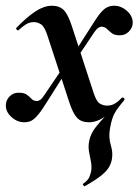

<svg xmlns="http://www.w3.org/2000/svg" viewBox="-30 -415 482 669"><path d="M265 234Q264 235 260.5 230.5Q257 226 260 225Q277 213 281.5 201.5Q286 190 288 180Q290 163 286.5 146.5Q283 130 280 112.5Q277 95 281 75Q286 51 302.5 29.5Q319 8 343 -16.5Q367 -41 394 -74L402 -65Q387 -47 377.5 -33.5Q368 -20 362.5 -5Q357 10 353 34Q348 65 356 90.5Q364 116 360 139Q358 152 350.5 166Q343 180 323.5 196Q304 212 265 234ZM280 11Q253 11 238.5 -4.5Q224 -20 211 -60L135 -292Q125 -323 112.5 -330.5Q100 -338 88 -338Q73 -338 61 -330.5Q49 -323 36 -311Q33 -307 28.5 -311.5Q24 -316 28 -319Q65 -357 94.5 -376Q124 -395 151 -395Q177 -395 192 -380Q207 -365 220 -325L296 -92Q306 -61 318 -54Q330 -47 343 -47Q358 -47 370 -54Q382 -61 394 -74Q398 -77 402 -73Q406 -69 402 -65Q365 -28 336 -8.5Q307 11 280 11ZM54 11Q29 11 8 -9Q-13 -29 -9 -55Q-7 -69 5 -80.5Q17 -92 35 -92Q54 -92 63.5 -85Q73 -78 80 -70.5Q87 -63 99 -63Q104 -63 110 -67Q116 -71 124 -83L204 -201L214 -187L135 -62Q116 -31 103 -15.5Q90 0 79.5 5.5Q69 11 54 11ZM219 -184 208 -198 288 -323Q307 -354 319.5 -369Q332 -384 343 -389.5Q354 -395 368 -395Q393 -395 414 -375.5Q435 -356 432 -330Q430 -316 418 -304Q406 -292 387 -292Q369 -292 359.5 -299.5Q350 -307 342.5 -314.5Q335 -322 323 -322Q319 -322 312.5 -318Q306 -314 298 -302Z"/></svg>

Font: Cormorant Infant Light
Style: Italic
Weight: 300
Italic angle: -10°
Designer: Christian Thalmann (Catharsis Fonts)
Foundry: Catharsis Fonts
Version: Version 4.001